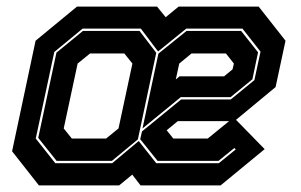

<svg xmlns="http://www.w3.org/2000/svg" viewBox="-20 -560 908 580"><path d="M97.5 0 16.5 -103 87.5 -437 212.5 -540H454.5L480.5 -508L519.5 -540H761.5L842.5 -437L812.5 -297L693 -198L779.5 -109.5L646.5 0H404.5L379.5 -32.5L340 0ZM147 -67H319L399 -134L452 -67H641L692 -108.5L688 -113L640 -74H456L403.5 -139.5L409 -163L527 -259.5H677L748.5 -318L767 -404L712.5 -473.5H542.5L457.5 -404.5L405.5 -473.5H229.5L144 -403L88 -141.5ZM151 -74 95.5 -143.5 150.5 -401 230.5 -466.5H401.5L452 -400.5L396.5 -139L318 -74ZM410.5 -172 458.5 -398 543.5 -466.5H708.5L759.5 -402L742.5 -320.5L676.5 -266.5H526ZM197 -141.5H300.5L338 -172L380 -368L355.5 -398.5H252L214.5 -368L172.5 -172ZM511 -320 522.5 -329.5H657L682.5 -350.5L686.5 -368L662.5 -398.5H558.5L521.5 -368ZM607.5 -141.5 672 -194H517L483.5 -166.5L503.5 -141.5Z"/></svg>

Font: Tourney Condensed ExtraBold
Style: Italic
Weight: 800
Width: 3
Italic angle: -12°
Designer: Tyler Finck
Foundry: Etcetera Type Co
Version: Version 1.010; ttfautohint (v1.8.3)